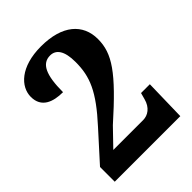

<svg xmlns="http://www.w3.org/2000/svg" viewBox="-207 -832 940 940"><g transform="rotate(-45 262.5 -362.0)"><path d="M31 0H485L490 -216H429L420 -183C408 -136 375 -115 343 -115H136L220 -202C414 -375 467 -452 467 -552C467 -656 391 -724 244 -724C102 -724 34 -654 34 -584C34 -511 93 -489 162 -489C162 -609 188 -661 244 -661C283 -661 310 -630 310 -550C310 -449 280 -376 163 -248L31 -102Z"/></g></svg>

Font: Noto Serif Armenian SemiCondensed
Style: Bold
Weight: 700
Width: 4
Designer: Monotype Design Team
Foundry: Monotype Imaging Inc.
Version: Version 2.008